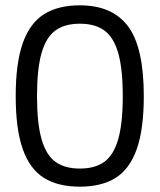

<svg xmlns="http://www.w3.org/2000/svg" viewBox="-20 -691 600 721"><path d="M39 -330Q39 -454 65.5 -529Q92 -604 145 -637.5Q198 -671 280 -671Q402 -671 461 -592Q520 -513 520 -330Q520 -206 493.5 -131Q467 -56 414 -23Q361 10 280 10Q198 10 145 -23Q92 -56 65.5 -131Q39 -206 39 -330ZM441 -330Q441 -432 424 -491.5Q407 -551 372 -576.5Q337 -602 280 -602Q223 -602 188 -576.5Q153 -551 136 -491.5Q119 -432 119 -330Q119 -228 136 -168.5Q153 -109 188 -83.5Q223 -58 280 -58Q337 -58 372 -83.5Q407 -109 424 -168.5Q441 -228 441 -330Z"/></svg>

Font: Cairo
Style: Regular
Weight: 400
Designer: Mohamed Gaber, the designers of Titillium
Foundry: Kief Type Foundry
Version: Version 2.009; ttfautohint (v1.5.33-1714) -l 8 -r 50 -G 200 